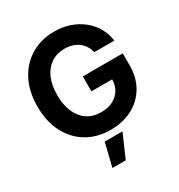

<svg xmlns="http://www.w3.org/2000/svg" viewBox="-221 -886 1183 1267"><g transform="rotate(-30 371.0 -252.0)"><path d="M381.8 10.7Q279.3 10.7 201.9 -35.4Q124.5 -81.5 81.1 -165.5Q37.6 -249.5 37.6 -363.3Q37.6 -480 82.5 -564.2Q127.4 -648.4 204.8 -693.4Q282.2 -738.3 379.4 -738.3Q441.4 -738.3 495.4 -720.2Q549.3 -702.1 591.6 -668.7Q633.8 -635.3 660.6 -589.4Q687.5 -543.5 694.8 -487.8H542.5Q535.6 -515.1 521.7 -536.9Q507.8 -558.6 487.3 -574Q466.8 -589.4 440.7 -597.7Q414.6 -606 382.8 -606Q323.7 -606 280 -576.9Q236.3 -547.9 212.4 -493.9Q188.5 -439.9 188.5 -363.8Q188.5 -288.1 212.4 -233.9Q236.3 -179.7 280.3 -150.6Q324.2 -121.6 384.3 -121.6Q436 -121.6 474.4 -140.9Q512.7 -160.2 533.7 -195.1Q554.7 -230 554.7 -276.9L588.4 -273.4H396.5V-387.2H700.7V-294.9Q700.7 -202.6 659.7 -133.8Q618.7 -64.9 546.9 -27.1Q475.1 10.7 381.8 10.7ZM263.2 233.9 306.6 57.6H441.9L365.2 233.9Z"/></g></svg>

Font: Inter 24pt
Style: Bold
Weight: 700
Designer: Rasmus Andersson
Foundry: rsms
Version: Version 4.001;git-66647c0bb